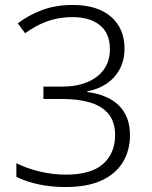

<svg xmlns="http://www.w3.org/2000/svg" viewBox="-20 -744 611 774"><path d="M244 10Q187 10 137 -0.5Q87 -11 46 -31V-86Q88 -65 140.5 -52.5Q193 -40 245 -40Q347 -40 395.5 -83Q444 -126 444 -200Q444 -252 418 -284Q392 -316 344 -330.5Q296 -345 231 -345H155V-395H232Q288 -395 331 -412.5Q374 -430 398.5 -463.5Q423 -497 423 -546Q423 -610 382.5 -642.5Q342 -675 273 -675Q236 -675 203 -667.5Q170 -660 140.5 -645.5Q111 -631 81 -610L52 -650Q93 -682 148.5 -703Q204 -724 273 -724Q373 -724 427.5 -676.5Q482 -629 482 -549Q482 -502 463 -466Q444 -430 410 -407Q376 -384 332 -376V-373Q416 -362 460 -318Q504 -274 504 -199Q504 -138 475.5 -90.5Q447 -43 389.5 -16.5Q332 10 244 10Z"/></svg>

Font: Noto Sans Symbols Light
Style: Regular
Weight: 300
Version: Version 2.002